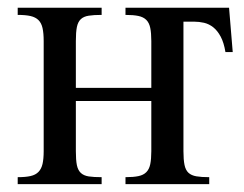

<svg xmlns="http://www.w3.org/2000/svg" viewBox="-20 -467 618 487"><path d="M551.8 -335Q547.9 -358.9 539.8 -374Q531.7 -389.2 521 -397.7Q510.3 -406.2 497.6 -409.2Q484.9 -412.1 471.7 -412.1H445.3V-83.5Q445.3 -62 448 -48.8Q450.7 -35.6 458 -28.8Q465.3 -22 478 -19.8Q490.7 -17.6 510.7 -17.6V0H298.3V-17.6Q318.4 -17.6 331.1 -20.3Q343.8 -22.9 351.1 -30.3Q358.4 -37.6 361.1 -50.5Q363.8 -63.5 363.8 -83.5V-210.9H172.4V-83.5Q172.4 -61 175 -48.1Q177.7 -35.2 185.1 -28.3Q192.4 -21.5 205.1 -19.5Q217.8 -17.6 237.8 -17.6V0H24.9V-17.6Q44.9 -17.6 57.6 -20.5Q70.3 -23.4 77.6 -31Q85 -38.6 87.9 -51.3Q90.8 -64 90.8 -83.5V-362.8Q90.8 -382.8 87.9 -395.8Q85 -408.7 77.6 -416Q70.3 -423.3 57.6 -426.3Q44.9 -429.2 24.9 -429.2V-447.3H237.8V-429.2Q217.8 -429.2 205.1 -427.2Q192.4 -425.3 185.1 -418.5Q177.7 -411.6 175 -398.4Q172.4 -385.3 172.4 -362.8V-244.1H363.8V-362.8Q363.8 -383.3 361.1 -396.2Q358.4 -409.2 351.1 -416.5Q343.8 -423.8 331.1 -426.5Q318.4 -429.2 298.3 -429.2V-447.3H561L570.3 -335Z"/></svg>

Font: Doulos SIL CyrE
Style: Regular
Weight: 400
Designer: Walt Agee, Victor Gaultney, Peter Martin, Debbi Hosken, Becca Hirsbrunner
Foundry: SIL International
Version: Version 5.000